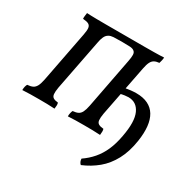

<svg xmlns="http://www.w3.org/2000/svg" viewBox="-197 -876 1321 1322"><g transform="rotate(30 463.5 -215.0)"><path d="M4 3Q4 -12 7 -24.5Q10 -37 15 -45Q42 -47 58 -55Q74 -63 84 -82Q94 -101 101 -136L179 -540Q186 -576 183.5 -594.5Q181 -613 166.5 -621Q152 -629 121 -631Q120 -640 121.5 -652.5Q123 -665 125 -679Q139 -678 157 -677.5Q175 -677 203.5 -676.5Q232 -676 277 -676Q322 -676 389 -676H480Q546 -676 589 -676Q632 -676 660 -676.5Q688 -677 705.5 -677.5Q723 -678 738 -679Q737 -665 734 -653Q731 -641 728 -631Q705 -629 690 -621Q675 -613 665.5 -594.5Q656 -576 649 -540L570 -136Q564 -101 566 -82Q568 -63 581.5 -55Q595 -47 621 -45Q624 -37 624 -24.5Q624 -12 622 3Q593 1 560 0.5Q527 0 495 0Q462 0 426.5 0.5Q391 1 366 3Q366 -12 369 -24.5Q372 -37 376 -45Q402 -47 418 -55Q434 -63 443.5 -82Q453 -101 460 -136L537 -537Q543 -567 542.5 -587.5Q542 -608 528 -617Q518 -625 495.5 -626.5Q473 -628 431 -628Q389 -628 366 -626.5Q343 -625 330 -617Q313 -608 303.5 -587.5Q294 -567 289 -537L211 -136Q205 -101 207 -82Q209 -63 222 -55Q235 -47 259 -45Q263 -37 262.5 -24.5Q262 -12 260 3Q232 1 199 0.5Q166 0 135 0Q103 0 67 0.5Q31 1 4 3ZM611 249Q594 234 593 208Q637 178 670.5 139Q704 100 726.5 49Q749 -2 761 -69Q785 -195 756.5 -257.5Q728 -320 662 -320Q650 -320 632.5 -317.5Q615 -315 596 -310L601 -361Q629 -366 652.5 -368.5Q676 -371 696 -371Q750 -371 788 -352.5Q826 -334 847.5 -298.5Q869 -263 874.5 -211.5Q880 -160 870 -94Q856 -1 820 66Q784 133 731 177Q678 221 611 249Z"/></g></svg>

Font: Vollkorn Medium
Style: Italic
Weight: 500
Italic angle: -11°
Designer: Friedrich Althausen
Foundry: Friedrich Althausen
Version: Version 5.000